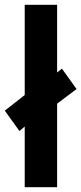

<svg xmlns="http://www.w3.org/2000/svg" viewBox="-41 -780 339 800"><path d="M62 0V-253L40 -234L-21 -319L62 -384V-760H197V-478L217 -494L278 -409L197 -348V0Z"/></svg>

Font: Noto Sans Tamil Condensed
Style: Bold
Weight: 700
Width: 3
Designer: Jelle Bosma - Monotype Design Team
Foundry: Monotype Imaging Inc.
Version: Version 2.004; ttfautohint (v1.8.4.7-5d5b)